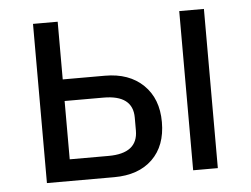

<svg xmlns="http://www.w3.org/2000/svg" viewBox="-43 -568 810 620"><g transform="rotate(-5 362.0 -258.0)"><path d="M85 0V-516H165V-329H302Q380 -329 426 -284.5Q472 -240 472 -164Q472 -87 427 -43.5Q382 0 303 0ZM165 -70H291Q386 -70 386 -144V-186Q386 -259 291 -259H165ZM559 0V-516H639V0Z"/></g></svg>

Font: Aneliza
Style: Regular
Weight: 400
Designer: Mike Abbink, Paul van der Laan, Pieter van Rosmalen
Foundry: Bold Monday
Version: Version 3.0